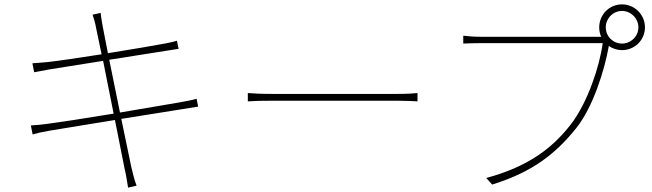

<svg xmlns="http://www.w3.org/2000/svg" viewBox="-20 -828 2980 877"><path d="M121 -255 129 -214C150 -220 171 -225 206 -231L505 -280L549 -58C556 -29 560 -2 565 29L604 20C594 -4 587 -36 580 -64L534 -285L810 -329C847 -335 870 -339 885 -341L878 -377C862 -372 842 -368 804 -361L528 -314L479 -555L745 -597C768 -601 788 -604 796 -605L788 -642C778 -639 765 -635 738 -630C689 -621 581 -602 473 -585L449 -708C446 -728 441 -751 440 -769L403 -761C409 -743 415 -723 419 -700L444 -580C343 -564 246 -550 202 -545C170 -542 147 -540 128 -539L136 -498C161 -503 182 -507 206 -511L451 -550L499 -309C373 -288 248 -269 194 -262C173 -259 142 -256 121 -255Z M1112 -403V-365C1137 -367 1176 -368 1230 -368C1261 -368 1730 -368 1790 -368C1837 -368 1870 -366 1887 -365V-403C1869 -401 1842 -399 1789 -399C1730 -399 1259 -399 1230 -399C1169 -399 1136 -401 1112 -403Z M2747 -703C2747 -744 2780 -778 2821 -778C2862 -778 2896 -744 2896 -703C2896 -662 2862 -629 2821 -629C2780 -629 2747 -662 2747 -703ZM2717 -703C2717 -688 2720 -673 2726 -660H2717C2682 -660 2216 -660 2177 -660C2144 -660 2121 -662 2096 -665V-629C2121 -630 2142 -631 2176 -631C2216 -631 2678 -631 2733 -631C2719 -525 2664 -360 2589 -262C2502 -149 2390 -66 2201 -15L2228 15C2416 -43 2521 -129 2613 -244C2688 -338 2741 -505 2761 -618C2778 -606 2799 -599 2821 -599C2879 -599 2926 -645 2926 -703C2926 -761 2879 -808 2821 -808C2763 -808 2717 -761 2717 -703Z"/></svg>

Font: Harano Aji Gothic KR ExtraLight
Style: Regular
Weight: 250
Foundry: Masamichi Hosoda
Version: HaranoAjiGothicKR-ExtraLight version 20220220;ttx 4.29.1